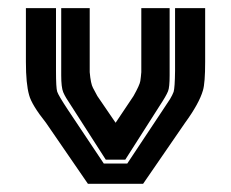

<svg xmlns="http://www.w3.org/2000/svg" viewBox="-20 -447 562 467"><path d="M261.2 -148.4 304.7 -213.4Q319.8 -240.2 321.3 -250Q322.8 -259.8 323.7 -271.5V-427.2H392.6V-263.7Q392.6 -234.4 388.7 -225.1Q384.3 -213.9 368.2 -189.5L284.7 -58.6H237.3L153.3 -189.5Q146 -201.2 141.1 -208.5Q136.7 -215.8 133.8 -222.7Q128.9 -234.4 128.9 -263.7V-427.2H198.2V-271.5Q200.7 -243.2 206.1 -233.4Q211.4 -223.6 216.8 -213.4ZM193.8 0 91.8 -148.4Q57.1 -191.9 50.8 -215.8Q43 -243.2 43 -296.4V-427.2H116.2V-274.9Q116.2 -232.9 119.1 -224.1Q122.1 -214.8 145 -180.2L232.4 -49.3H289.6L376.5 -180.2Q387.7 -197.3 393.6 -206.1Q399.4 -215.8 402.3 -223.6Q405.3 -233.4 405.8 -274.9V-427.2H479V-296.4Q479 -245.1 473.6 -227.1Q464.4 -195.3 430.2 -148.4L328.1 0Z"/></svg>

Font: Ebtekar Inline 2
Style: Inline-2
Weight: 500
Designer: Arman Khorramak
Foundry: Arman Khorramak
Version: Version 2.000